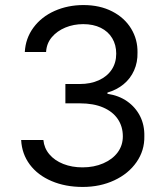

<svg xmlns="http://www.w3.org/2000/svg" viewBox="-20 -737 657 767"><path d="M186 -13.7C222.8 2 264.3 9.8 310.5 9.8C356.8 9.8 398.8 1 436.5 -16.6C474.3 -34.2 503.9 -58.4 525.4 -89.4C546.9 -120.3 557.3 -154.6 556.6 -192.4C557.3 -222.3 551.6 -249.2 539.6 -272.9C527.5 -296.7 510.4 -316.4 488.3 -332C466.1 -347.7 439.8 -357.7 409.2 -362.3V-367.2C433.9 -374.3 455.4 -385.4 473.6 -400.4C491.9 -415.4 505.9 -433.8 515.6 -455.6C525.4 -477.4 529.9 -501.3 529.3 -527.3C529.9 -561.8 521.5 -593.6 503.9 -622.6C486.3 -651.5 461.1 -674.5 428.2 -691.4C395.3 -708.3 357.1 -716.8 313.5 -716.8C271.8 -716.8 233.4 -709 198.2 -693.4C163.1 -677.7 134.9 -655.6 113.8 -627C92.6 -598.3 81.1 -565.8 79.1 -529.3H164.1C165.4 -552.1 173 -571.8 187 -588.4C201 -605 219.1 -617.8 241.2 -627C263.3 -636.1 287.1 -640.6 312.5 -640.6C339.2 -640.6 362.5 -635.7 382.3 -626C402.2 -616.2 417.5 -602.4 428.2 -584.5C439 -566.6 444.3 -545.9 444.3 -522.5C444.3 -498.4 438.3 -477.2 426.3 -459C414.2 -440.8 397.1 -426.6 375 -416.5C352.9 -406.4 327.5 -401.4 298.8 -401.4H241.2V-324.2H298.8C335.3 -324.2 366.4 -318.7 392.1 -307.6C417.8 -296.5 437.3 -281.1 450.7 -261.2C464 -241.4 470.7 -218.4 470.7 -192.4C470.7 -168.3 463.9 -147 450.2 -128.4C436.5 -109.9 417.3 -95.2 392.6 -84.5C367.8 -73.7 340.2 -68.4 309.6 -68.4C281.6 -68.4 256 -72.9 232.9 -82C209.8 -91.1 191.2 -104 177.2 -120.6C163.2 -137.2 155.3 -156.2 153.3 -177.7H64.5C66.4 -140.6 78 -107.9 99.1 -79.6C120.3 -51.3 149.3 -29.3 186 -13.7Z"/></svg>

Font: Pretendard Variable
Style: Regular
Weight: 400
Designer: Base glyphs from Inter by Rasmus Andersson; Hangeul glyphs from Noto Sans CJK(Source Han Sans) by Jang Soo-young and Kan
Foundry: Kil Hyung-jin
Version: Version 1.309;Glyphs 3.2 (3225)